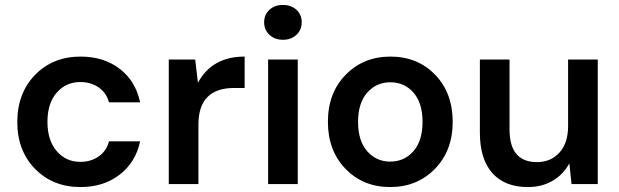

<svg xmlns="http://www.w3.org/2000/svg" viewBox="-20 -745 2506 777"><path d="M306 12Q194 12 122 -61.5Q50 -135 50 -251Q50 -368 122 -442Q194 -516 306 -516Q400 -516 464.5 -466.5Q529 -417 547 -331H421Q411 -369 379.5 -391Q348 -413 305 -413Q247 -413 209.5 -370Q172 -327 172 -252Q172 -177 209.5 -133.5Q247 -90 305 -90Q348 -90 379.5 -112Q411 -134 421 -173H547Q529 -88 464 -38Q399 12 306 12Z M663 0V-504H770L781 -410Q838 -516 970 -516V-389H928Q783 -389 783 -241V0Z M1065 0V-504H1185V0ZM1179.5 -604Q1158 -584 1125 -584Q1092 -584 1070.5 -604Q1049 -624 1049 -655Q1049 -686 1070.5 -705.5Q1092 -725 1125 -725Q1158 -725 1179.5 -705.5Q1201 -686 1201 -655Q1201 -624 1179.5 -604Z M1560 -516Q1670 -516 1741 -442.5Q1812 -369 1812 -252Q1812 -135 1740 -61.5Q1668 12 1559 12Q1450 12 1378.5 -61.5Q1307 -135 1307 -252Q1307 -369 1379 -442.5Q1451 -516 1560 -516ZM1559 -91Q1616 -91 1653 -133Q1690 -175 1690 -252Q1690 -328 1653.5 -370Q1617 -412 1560 -412Q1503 -412 1466 -370Q1429 -328 1429 -252Q1429 -175 1466 -133Q1503 -91 1559 -91Z M2116 12Q2023 12 1972.5 -44.5Q1922 -101 1922 -209V-504H2042V-221Q2042 -89 2153 -89Q2209 -89 2244 -127.5Q2279 -166 2279 -235V-504H2399V0H2293L2284 -84Q2260 -39 2216.5 -13.5Q2173 12 2116 12Z"/></svg>

Font: AWOL-DM SemiBold
Style: Regular
Weight: 600
Designer: Colophon Foundry, Jonny Pinhorn, Mikhail Sharanda
Foundry: Colophon Foundry
Version: Version 1.000;Glyphs 3.2.3 (3260)